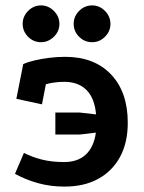

<svg xmlns="http://www.w3.org/2000/svg" viewBox="-20 -679 540 718"><path d="M339.2 -251.2Q334 -311.8 303.4 -342.4Q272.8 -373 220 -373Q201.5 -373 182.6 -370.4Q163.8 -367.8 151.5 -363.8L137 -288.8L41.2 -309.5L66.8 -439.2Q84 -447.2 109.4 -453.1Q134.8 -459 164.6 -462.8Q194.5 -466.5 223.5 -466.5Q333 -466.5 395.4 -400.5Q457.8 -334.5 457.8 -220Q457.8 -145.5 428.9 -92.2Q400 -39 347.2 -10.1Q294.5 18.8 221 18.8Q169 18.8 123 6.1Q77 -6.5 36 -29L69.5 -107.2Q99.2 -91.8 136.1 -82.4Q173 -73 220 -73Q271 -73 301.1 -101.2Q331.2 -129.5 338.5 -183L279.2 -176H187V-258.2H277.8ZM324.8 -658.8Q352.2 -658.8 372.6 -638.1Q393 -617.5 393 -589.6Q393 -561.8 372.6 -541.5Q352.2 -521.2 324.8 -521.2Q296 -521.2 275.8 -541.5Q255.5 -561.8 255.5 -590Q255.5 -617.5 275.8 -638.1Q296 -658.8 324.8 -658.8ZM133.7 -658.8Q160.8 -658.8 181.5 -638.1Q202.2 -617.5 202.2 -589.6Q202.2 -561.8 181.4 -541.5Q160.5 -521.2 133.5 -521.2Q105.2 -521.2 85 -541.5Q64.8 -561.8 64.8 -590Q64.8 -617.5 85.1 -638.1Q105.4 -658.8 133.7 -658.8Z"/></svg>

Font: Podkova VF Beta
Style: Regular
Weight: 400
Designer: Ilya Yudin
Foundry: Cyreal (www.cyreal.org)
Version: Version 2.100